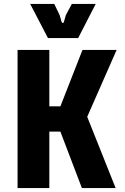

<svg xmlns="http://www.w3.org/2000/svg" viewBox="-20 -953 632 973"><path d="M69 0H230V-286H286L395 0H566L422 -361L571 -700H398L286 -414H230V-700H69ZM223 -760H376L465 -933H344L314 -877L304 -843C302 -834 295 -834 292 -843L282 -877L255 -933H133Z"/></svg>

Font: Finlandica
Style: Bold
Weight: 700
Designer: Niklas Ekholm, Juho Hiilivirta, Jaakko Suomalainen
Foundry: Helsinki Type Studio
Version: Version 2.000;Glyphs 3.2 (3202)